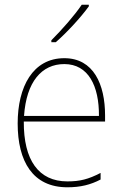

<svg xmlns="http://www.w3.org/2000/svg" viewBox="-20 -785 521 815"><path d="M357 -758V-765H327C296 -719 243 -659 198 -614V-606H217C264 -647 323 -711 357 -758ZM253 -538C119 -538 55 -416 55 -261C55 -100 119 10 266 10C322 10 365 -1 407 -23V-51C355 -24 319 -15 266 -15C144 -15 80 -105 81 -269H426V-295C426 -427 377 -538 253 -538ZM253 -513C355 -513 401 -420 400 -293H82C92 -438 157 -513 253 -513Z"/></svg>

Font: Noto Sans Ethiopic SemiCondensed Thin
Style: Regular
Weight: 100
Width: 4
Designer: Monotype Design Team
Foundry: Monotype Imaging Inc.
Version: Version 2.102